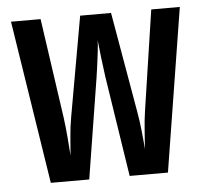

<svg xmlns="http://www.w3.org/2000/svg" viewBox="-44 -597 689 644"><g transform="rotate(-5 300.0 -275.0)"><path d="M101.7 0 15.8 -550H115.4L163.8 -213.5Q168 -182.1 171 -146Q174 -109.8 175.6 -85.8Q177.6 -109.8 180.4 -146Q183.2 -182.1 188.9 -213.5L248.6 -550H352.6L411.1 -213.5Q416.8 -182.1 420.6 -145.7Q424.4 -109.2 426 -85.2Q428 -109.2 430.4 -145.7Q432.8 -182.1 437.6 -213.5L488 -550H584.2L496.1 0H367.2L314.8 -339Q310.8 -367.6 306.4 -404.1Q302 -440.6 300 -462.8Q299.6 -448.3 297 -426Q294.4 -403.7 291.4 -380.9Q288.4 -358 285.4 -339L231.1 0Z"/></g></svg>

Font: Atlassian Mono
Style: Regular
Weight: 400
Monospace: yes
Designer: Philipp Nurullin, Konstantin Bulenkov
Foundry: Modifications by Atlassian Pty Ltd, manufactured by JetBrains
Version: Version 2.304